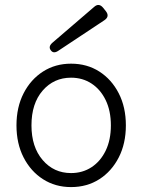

<svg xmlns="http://www.w3.org/2000/svg" viewBox="-20 -750 579 781"><path d="M269 11Q205 11 155 -21Q105 -53 76 -109.5Q47 -166 47 -240Q47 -314 76 -370.5Q105 -427 155 -459Q205 -491 269 -491Q334 -491 384 -459Q434 -427 463 -370.5Q492 -314 492 -240Q492 -166 463 -109.5Q434 -53 384 -21Q334 11 269 11ZM269 -46Q316 -46 352.5 -70Q389 -94 410 -137.5Q431 -181 431 -240Q431 -299 410 -342.5Q389 -386 352.5 -410Q316 -434 269 -434Q199 -434 153.5 -381.5Q108 -329 108 -240Q108 -152 153.5 -99Q199 -46 269 -46ZM218 -544Q198 -530 187 -545Q175 -560 193 -576L363 -722Q382 -739 399 -719L411 -704Q427 -683 405 -668Z"/></svg>

Font: Shin Retro Maru Gothic Regular
Style: Regular
Weight: 400
Designer: Iose
Foundry: Typographish
Version: Version 1.002